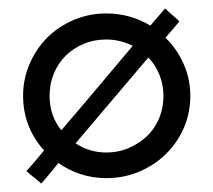

<svg xmlns="http://www.w3.org/2000/svg" viewBox="-20 -416 507 457"><path d="M119 -28Q109 -16 99 -3.5Q89 9 78 21Q70 13 60.5 6Q51 -1 43 -9Q54 -21 64 -33Q74 -45 85 -58Q61 -84 48 -117Q35 -150 35 -188Q35 -228 50.5 -264Q66 -300 92.5 -326.5Q119 -353 155.5 -368.5Q192 -384 233 -384Q262 -384 288.5 -376.5Q315 -369 338 -355Q346 -365 355 -375Q364 -385 373 -396Q381 -388 390 -380.5Q399 -373 407 -365Q399 -355 390.5 -345.5Q382 -336 374 -326Q401 -300 417 -264Q433 -228 433 -188Q433 -147 417.5 -111.5Q402 -76 375 -49.5Q348 -23 311.5 -7.5Q275 8 233 8Q201 8 172 -1.5Q143 -11 119 -28ZM160 -75Q176 -64 194.5 -58.5Q213 -53 233 -53Q260 -53 282.5 -62Q305 -71 323 -86Q344 -103 356.5 -129.5Q369 -156 369 -188Q369 -214 359.5 -238Q350 -262 333 -279Q281 -218 246.5 -177Q212 -136 160 -75ZM98 -188Q98 -164 105 -143.5Q112 -123 126 -106Q169 -156 211 -206Q253 -256 296 -307Q282 -314 266 -318Q250 -322 233 -322Q204 -322 179 -311.5Q154 -301 136 -283Q118 -265 108 -240.5Q98 -216 98 -188Z"/></svg>

Font: Josefin Slab SemiBold
Style: Regular
Weight: 600
Designer: Santiago Orozco
Foundry: Typemade
Version: Version 2.000